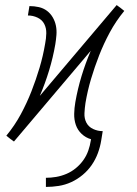

<svg xmlns="http://www.w3.org/2000/svg" viewBox="-20 -554 540 757"><path d="M161 183V147Q181 147 201.5 143.5Q222 140 242 131.5Q262 123 279 109Q296 95 308.5 77.5Q321 60 328 40Q335 20 338 0L339 -5Q318 -11 302 -26Q286 -41 279 -61.5Q272 -82 272.5 -105Q273 -128 277 -151Q286 -203 301.5 -254Q317 -305 338 -354L35 4L31 1Q31 1 31 1Q31 1 31 1L20 -7L5 -19Q38 -59 62 -103.5Q86 -148 104 -194Q122 -240 136 -287Q150 -334 158 -382Q162 -402 162.5 -422.5Q163 -443 154.5 -459.5Q146 -476 128 -484.5Q110 -493 90 -493L96 -530Q115 -530 133 -526Q151 -522 165 -511.5Q179 -501 188 -485.5Q197 -470 200.5 -452.5Q204 -435 202.5 -416Q201 -397 198 -379Q189 -327 173.5 -276Q158 -225 137 -176L440 -534L444 -531Q444 -531 444 -531Q444 -531 444 -531L455 -523L470 -511Q437 -471 413 -426.5Q389 -382 371 -336Q353 -290 339 -243Q325 -196 317 -148Q314 -128 313 -107.5Q312 -87 320.5 -70.5Q329 -54 347 -45.5Q365 -37 385 -37L379 0Q375 25 366 49.5Q357 74 342 96Q327 118 306 135.5Q285 153 261 164Q237 175 211.5 179Q186 183 161 183Z"/></svg>

Font: Iosevka Slab Extralight
Style: Italic
Weight: 200
Italic angle: -9°
Monospace: yes
Designer: Belleve Invis
Foundry: Belleve Invis
Version: Version 11.1.1; ttfautohint (v1.8.3)